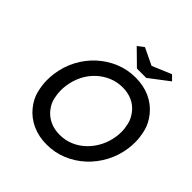

<svg xmlns="http://www.w3.org/2000/svg" viewBox="-232 -1068 1252 1252"><g transform="rotate(45 394.0 -441.5)"><path d="M390 10Q316 10 257 -17Q198 -44 158.5 -92.5Q119 -141 106.5 -193Q94 -245 94 -289Q94 -318 98 -350Q109 -428 144 -493.5Q179 -559 232.5 -607.5Q286 -656 352 -683Q418 -710 492 -710Q566 -710 625 -683Q684 -656 723.5 -607Q763 -558 775.5 -506Q788 -454 788 -411Q788 -381 784 -350Q773 -273 738 -207.5Q703 -142 649.5 -93Q596 -44 530 -17Q464 10 390 10ZM405 -95Q456 -95 501 -114Q546 -133 582 -167.5Q618 -202 642 -248.5Q666 -295 674 -350Q677 -373 677 -395Q677 -425 668.5 -461.5Q660 -498 634 -532.5Q608 -567 568 -586Q528 -605 477 -605Q426 -605 381 -586Q336 -567 299.5 -533Q263 -499 239.5 -452.5Q216 -406 208 -350Q205 -326 205 -304Q205 -275 213 -238Q221 -201 247.5 -167Q274 -133 314 -114Q354 -95 405 -95ZM456 -757 351 -860 394 -893 511 -837 644 -893 677 -860 542 -757Z"/></g></svg>

Font: Lexend
Style: Italic
Weight: 400
Italic angle: -8.13011°
Designer: Bonnie Shaver-Troup, Thomas Jockin
Foundry: Lexend
Version: Version 1.007